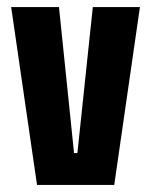

<svg xmlns="http://www.w3.org/2000/svg" viewBox="-20 -522 427 542"><path d="M198.5 -90 242 -502H375L302.5 0H84.5L11.5 -502H146.5L189 -90Z"/></svg>

Font: Anek Latin Condensed
Style: Bold
Weight: 700
Width: 3
Designer: Yesha Goshar
Foundry: Ek Type
Version: Version 1.003